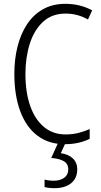

<svg xmlns="http://www.w3.org/2000/svg" viewBox="-20 -744 528 1004"><path d="M323 -673Q251 -673 204.5 -629.5Q158 -586 135.5 -514.5Q113 -443 113 -357Q113 -261 138 -190Q163 -119 210 -80Q257 -41 323 -41Q361 -41 392.5 -49.5Q424 -58 449 -69V-18Q423 -5 390.5 2.5Q358 10 318 10Q235 10 176 -34.5Q117 -79 86 -162Q55 -245 55 -358Q55 -434 71.5 -500Q88 -566 121 -616.5Q154 -667 204.5 -695.5Q255 -724 322 -724Q398 -724 462 -690L440 -642Q386 -673 323 -673ZM384 141Q384 188 352 214Q320 240 265 240Q234 240 213 234V195Q234 201 261 201Q295 201 316 185.5Q337 170 337 142Q337 112 313 98.5Q289 85 248 82L285 0H324L298 57Q339 63 361.5 85Q384 107 384 141Z"/></svg>

Font: Noto Sans Khmer Condensed Light
Style: Regular
Weight: 300
Width: 3
Designer: Danh Hong and the Monotype Design Team
Foundry: Monotype Imaging Inc.
Version: Version 2.004; ttfautohint (v1.8.4.7-5d5b)